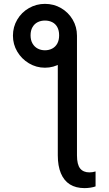

<svg xmlns="http://www.w3.org/2000/svg" viewBox="-20 -759 553 978"><path d="M372.1 -577.1V32.2Q372.1 79.1 388.2 99.1Q404.3 119.1 435.5 119.1Q451.2 119.1 466.8 114.3V190.4Q457 194.3 440.9 196.8Q424.8 199.2 411.1 199.2Q366.2 199.2 335.9 180.2Q305.7 161.1 290 123.5Q274.4 85.9 274.4 32.2V-536.1ZM209 -739.3Q253.9 -739.3 291 -717.8Q328.1 -696.3 350.1 -659.2Q372.1 -622.1 372.1 -577.1Q372.1 -533.2 350.1 -496.1Q328.1 -459 290.5 -436.5Q252.9 -414.1 209 -414.1Q165 -414.1 127.4 -436.5Q89.8 -459 67.9 -496.1Q45.9 -533.2 45.9 -577.1Q45.9 -622.1 67.9 -659.2Q89.8 -696.3 127.4 -717.8Q165 -739.3 209 -739.3ZM281.2 -579.1Q281.2 -603.5 272 -620.6Q262.7 -637.7 246.1 -646Q229.5 -654.3 209 -654.3Q188.5 -654.3 171.9 -646Q155.3 -637.7 145.5 -620.6Q135.7 -603.5 135.7 -579.1Q135.7 -554.7 145.5 -537.6Q155.3 -520.5 171.9 -511.7Q188.5 -502.9 209 -502.9Q229.5 -502.9 246.1 -511.7Q262.7 -520.5 272 -537.6Q281.2 -554.7 281.2 -579.1Z"/></svg>

Font: Pretendard GOV Variable
Style: Regular
Weight: 400
Designer: Base glyphs from Inter by Rasmus Andersson; Hangul glyphs from Noto Sans CJK(Source Han Sans) by Jang Soo-young and Kang
Foundry: Kil Hyung-jin
Version: Version 1.307;Glyphs 3.2 (3192)